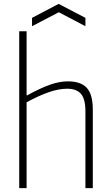

<svg xmlns="http://www.w3.org/2000/svg" viewBox="-20 -969 573 989"><path d="M145 -877 282 -949 420 -877V-834L283 -906L145 -834ZM79 -808H117V-478H120Q190 -516 238.5 -533Q287 -550 330 -550Q396 -550 427 -516.5Q458 -483 458 -405V0H420V-396Q420 -459 397 -485.5Q374 -512 326 -512Q282 -512 229.5 -493.5Q177 -475 117 -442V0H79Z"/></svg>

Font: Encode Sans Narrow
Style: Thin
Weight: 250
Designer: Pablo Impallari, Andres Torresi
Foundry: Pablo Impallari, Andres Torresi
Version: Version 1.000; ttfautohint (v1.00) -l 8 -r 50 -G 200 -x 14 -